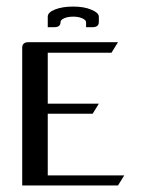

<svg xmlns="http://www.w3.org/2000/svg" viewBox="-20 -567 439 587"><path d="M126 -483.9V-516.1Q126 -529.3 148.4 -538.1Q170.9 -546.9 203.6 -546.9Q236.8 -546.9 258.8 -537.6Q282.2 -527.8 282.2 -516.1V-500Q282.2 -483.9 263.2 -483.9H243.2V-499Q243.2 -505.9 231 -511.2Q219.7 -516.1 203.6 -516.1Q187.5 -516.1 176.3 -511.2Q165 -506.3 165 -499Q165 -483.9 146 -483.9ZM47.9 0V-420.9Q47.9 -438 66.9 -438H340.8L320.8 -405.8H126V-250H282.2L263.2 -219.2H126V-30.8H359.9L340.8 0Z"/></svg>

Font: Hhenum
Style: Regular
Weight: 400
Designer: T. Christopher White
Version: Version 1.0